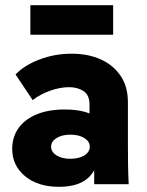

<svg xmlns="http://www.w3.org/2000/svg" viewBox="-20 -710 567 740"><path d="M343 0V-145L325 -202V-307Q325 -344 302 -359Q279 -374 246 -374Q212 -374 173.5 -360.5Q135 -347 106 -324L40 -423Q73 -458 131.5 -480.5Q190 -503 256 -503Q320 -503 368.5 -481Q417 -459 445 -417.5Q473 -376 473 -316V-155Q473 -116 473.5 -77.5Q474 -39 476 0ZM208 10Q126 10 76.5 -31Q27 -72 27 -136Q27 -181 50.5 -215Q74 -249 119.5 -268.5Q165 -288 230 -288Q321 -288 364.5 -249Q408 -210 408 -145H364Q364 -71 326 -30.5Q288 10 208 10ZM251 -98Q284 -98 305 -111Q326 -124 326 -145Q326 -165 305 -178Q284 -191 251 -191Q219 -191 198 -178Q177 -165 177 -145Q177 -124 198 -111Q219 -98 251 -98ZM97 -576V-690H416V-576Z"/></svg>

Font: SUSE ExtraBold
Style: Regular
Weight: 800
Designer: Rene Bieder
Foundry: SUSE
Version: Version 1.000